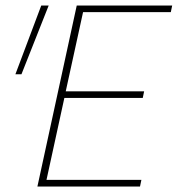

<svg xmlns="http://www.w3.org/2000/svg" viewBox="-20 -678 646 698"><path d="M282 -634 219 -346H504L499 -322H214L149 -24H494L489 0H116L259 -658H606L601 -634ZM36 -408 130 -658H157L58 -408Z"/></svg>

Font: Ysabeau Extralight
Style: Italic
Weight: 200
Italic angle: -12°
Designer: Christian Thalmann (Catharsis Fonts)
Version: Version 0.003